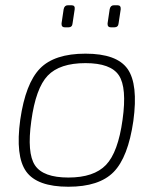

<svg xmlns="http://www.w3.org/2000/svg" viewBox="-20 -698 599 730"><path d="M238 -678H252Q266 -678 264 -663L256 -610Q255 -594 240 -594H227Q213 -594 214 -609L222 -663Q225 -678 238 -678ZM413 -678H427Q440 -678 439 -663L431 -610Q430 -594 414 -594H402Q388 -594 389 -609L397 -663Q400 -678 413 -678ZM305 -494Q424 -494 465 -436Q506 -378 487 -238Q467 -100 412 -44Q357 12 240 12Q121 12 79.5 -46Q38 -104 57 -243Q77 -381 132 -437.5Q187 -494 305 -494ZM305 -458Q207 -458 161.5 -410.5Q116 -363 99 -238Q82 -116 113 -69.5Q144 -23 240 -23Q337 -23 383 -71Q429 -119 446 -243Q463 -365 432 -411.5Q401 -458 305 -458Z"/></svg>

Font: Exo 2.0 Extra Light
Style: Italic
Weight: 250
Italic angle: -8°
Designer: Natanael Gama
Version: Version 1.001;PS 001.001;hotconv 1.0.70;makeotf.lib2.5.58329